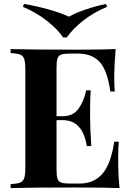

<svg xmlns="http://www.w3.org/2000/svg" viewBox="-20 -958 674 978"><path d="M589 0Q521 -3 360 -3Q142 -3 34 0V-20Q67 -22 82.5 -28Q98 -34 103.5 -51Q109 -68 109 -106V-602Q109 -640 103.5 -657Q98 -674 82.5 -680Q67 -686 34 -688V-708Q142 -705 360 -705Q507 -705 569 -708Q562 -625 562 -560Q562 -516 565 -492H542Q527 -599 488 -642Q449 -685 378 -685H337Q306 -685 292 -680Q278 -675 273 -660.5Q268 -646 268 -614V-366H300Q353 -366 380.5 -405Q408 -444 419 -498H442Q439 -456 439 -404V-356Q439 -305 445 -214H422Q401 -346 300 -346H268V-94Q268 -62 273 -47.5Q278 -33 292 -28Q306 -23 337 -23H386Q457 -23 500.5 -71.5Q544 -120 562 -236H585Q582 -203 582 -152Q582 -60 589 0ZM525 -923Q461 -897 406.5 -855Q352 -813 320 -767H302Q271 -812 216.5 -854Q162 -896 97 -923L102 -938Q167 -927 230.5 -909Q294 -891 331 -873Q362 -891 414.5 -909Q467 -927 520 -938Z"/></svg>

Font: Playfair Display SC
Style: Bold
Weight: 700
Designer: Claus Eggers Sørensen
Foundry: Claus Eggers Sørensen
Version: Version 1.200; ttfautohint (v1.6)